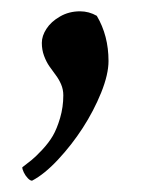

<svg xmlns="http://www.w3.org/2000/svg" viewBox="-20 -159 268 336"><path d="M19 133.8Q29.3 126 35.6 120.8Q42 115.7 53.7 103.3Q65.4 90.8 72.5 78.6Q79.6 66.4 85.2 47.4Q90.8 28.3 90.8 7.8Q90.8 -2.4 86.9 -11.5Q83 -20.5 77.4 -27.8Q71.8 -35.2 66.4 -43Q61 -50.8 57.1 -61.3Q53.2 -71.8 53.2 -84Q53.2 -96.2 61.3 -108.6Q69.3 -121.1 85 -130.1Q100.6 -139.2 120.1 -139.2Q135.7 -139.2 149.4 -131.3Q169.9 -96.7 169.9 -52.2Q169.9 -28.8 157 3.2Q144 35.2 124.8 64.9Q105.5 94.7 81.5 120.4Q57.6 146 36.1 157.2Q32.7 157.2 28.6 152.8Q24.4 148.4 21.7 142.8Q19 137.2 19 133.8Z"/></svg>

Font: Crimson
Style: Regular
Weight: 400
Version: Version 0.8